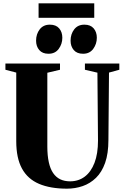

<svg xmlns="http://www.w3.org/2000/svg" viewBox="-20 -1124 744 1152"><path d="M381.5 8Q282 8 214 -21Q146 -50 111.8 -112.8Q77.5 -175.5 77.5 -276.5V-688.5L12.5 -705.5V-743H340V-705.5L264 -687.5V-245.5Q264 -190.5 272.8 -150.8Q281.5 -111 298.8 -85.8Q316 -60.5 341.5 -48.2Q367 -36 400.5 -36Q451 -36 488.5 -64.2Q526 -92.5 547 -147Q568 -201.5 568 -280.5L564.5 -688L489.5 -705.5V-743H696V-705.5L634 -688.5L630.5 -284Q630.5 -203 610.8 -147Q591 -91 556 -57Q521 -23 476.2 -7.5Q431.5 8 381.5 8ZM270.5 -801.5Q234.5 -801.5 215.5 -823.8Q196.5 -846 196.5 -880Q196.5 -919.5 218.2 -947.8Q240 -976 278.5 -976H279.5Q316 -976 335 -953.8Q354 -931.5 354 -897.5Q354 -860.5 332.5 -831Q311 -801.5 271.5 -801.5ZM478 -801.5Q441.5 -801.5 422.5 -823.8Q403.5 -846 403.5 -880Q403.5 -919.5 425.2 -947.8Q447 -976 486 -976H487Q523 -976 542 -953.8Q561 -931.5 561 -897.5Q561 -860.5 539.5 -831Q518 -801.5 479 -801.5ZM545.5 -1104V-1017H211.5V-1104Z"/></svg>

Font: Merriweather 96pt Black
Style: Regular
Weight: 900
Version: Version 2.100